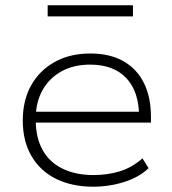

<svg xmlns="http://www.w3.org/2000/svg" viewBox="-20 -697 651 725"><path d="M332 8Q252 8 192 -21.5Q132 -51 99 -107.5Q66 -164 66 -242Q66 -318 97.5 -374.5Q129 -431 186.5 -463Q244 -495 321 -495Q395 -495 446 -466Q497 -437 523.5 -383.5Q550 -330 550 -256V-234H96V-275H527L505 -258Q505 -351 457 -402Q409 -453 320 -453Q258 -453 212 -427.5Q166 -402 140.5 -356.5Q115 -311 115 -249V-243Q115 -177 141 -130.5Q167 -84 216.5 -60Q266 -36 333 -36Q386 -36 432 -50Q478 -64 518 -99L541 -62Q506 -28 449.5 -10Q393 8 332 8ZM160 -635V-677H482V-635Z"/></svg>

Font: Nunito Sans 10pt SemiExpanded ExtraLight
Style: Regular
Weight: 250
Width: 6
Designer: Vernon Adams
Foundry: Vernon Adams
Version: Version 3.101;gftools[0.9.27]